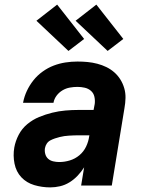

<svg xmlns="http://www.w3.org/2000/svg" viewBox="-20 -805 640 833"><path d="M198 8Q162 8 128.5 -2Q95 -12 72.5 -36Q50 -60 43 -95Q36 -130 42 -165Q47 -193 61 -220Q75 -247 98.5 -266.5Q122 -286 150 -297.5Q178 -309 206.5 -316Q235 -323 263.5 -325.5Q292 -328 320 -328H386L391 -354Q393 -370 389.5 -385.5Q386 -401 374.5 -411Q363 -421 347.5 -424.5Q332 -428 316 -428Q300 -428 283 -425Q266 -422 251 -413Q236 -404 225.5 -390Q215 -376 212 -359H80Q85 -386 96.5 -410.5Q108 -435 125 -456.5Q142 -478 165 -494.5Q188 -511 213 -520.5Q238 -530 264 -534Q290 -538 316 -538Q338 -538 359.5 -536Q381 -534 402 -528.5Q423 -523 441.5 -514Q460 -505 475.5 -491.5Q491 -478 502 -460.5Q513 -443 519 -422.5Q525 -402 524.5 -380Q524 -358 520 -336L465 0H332L345 -79Q333 -60 317 -43Q301 -26 281.5 -14Q262 -2 240.5 3Q219 8 198 8ZM237 -102Q260 -102 283 -109Q306 -116 324.5 -131.5Q343 -147 353.5 -169Q364 -191 367 -214L368 -218H320Q310 -218 299.5 -217.5Q289 -217 279 -216.5Q269 -216 259 -214.5Q249 -213 239 -210.5Q229 -208 218.5 -204.5Q208 -201 198.5 -196Q189 -191 183 -182Q177 -173 175 -162Q173 -149 176.5 -136.5Q180 -124 189 -116Q198 -108 211 -105Q224 -102 237 -102ZM447 -584 308 -715 398 -785 515 -636ZM277 -584 138 -715 228 -785 345 -636Z"/></svg>

Font: Iosevka Curly XBdExObl
Style: Regular
Weight: 800
Width: 7
Italic angle: -9°
Monospace: yes
Designer: Belleve Invis
Foundry: Belleve Invis
Version: Version 11.1.0; ttfautohint (v1.8.3)